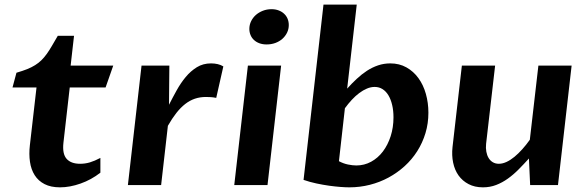

<svg xmlns="http://www.w3.org/2000/svg" viewBox="-20 -802 2544 832"><path d="M138.2 -422.9H34.2L51.3 -486.8Q78.1 -494.6 97.7 -502.4Q117.2 -510.3 132.3 -519.8Q147.5 -529.3 159.2 -540.8Q170.9 -552.2 181.9 -567.4Q192.9 -582.5 204.3 -602.1Q215.8 -621.6 230.5 -647H300.8L286.1 -517.6H470.7L437.5 -422.9H282.2L254.9 -183.6Q249.5 -135.3 268.6 -113.8Q287.6 -92.3 327.1 -92.3Q349.1 -92.3 369.6 -98.4Q390.1 -104.5 415 -117.7V-53.7Q375.5 -22.9 329.1 -6.6Q282.7 9.8 240.2 9.8Q200.2 9.8 173.1 -4.2Q146 -18.1 130.4 -42.7Q114.7 -67.4 109.9 -100.6Q105 -133.8 109.4 -172.4Z M593.3 -517.6H713.9Q713.4 -474.6 713.1 -432.9Q712.9 -391.1 712.4 -348.1Q728 -378.9 745.6 -410.6Q763.2 -442.4 784.7 -468.3Q806.2 -494.1 833 -510.7Q859.9 -527.3 894.5 -527.3Q909.2 -527.3 923.1 -524.2Q937 -521 947.8 -514.2L917 -377.9Q903.8 -380.4 893.3 -381.1Q882.8 -381.8 872.6 -381.8Q846.7 -381.8 824.5 -374.3Q802.2 -366.7 782.5 -351.3Q762.7 -335.9 744.1 -312.3Q725.6 -288.6 707.5 -256.8L678.2 0H534.2Z M1054.2 -517.6H1198.2L1139.2 0H995.1ZM1135.3 -609.4Q1118.2 -609.4 1104.2 -614.5Q1090.3 -619.6 1080.6 -628.7Q1070.8 -637.7 1065.7 -650.1Q1060.5 -662.6 1060.5 -676.8Q1060.5 -694.3 1068.1 -710Q1075.7 -725.6 1088.6 -737.1Q1101.6 -748.5 1119.1 -755.4Q1136.7 -762.2 1156.7 -762.2Q1173.8 -762.2 1187.7 -756.8Q1201.7 -751.5 1211.4 -742.2Q1221.2 -732.9 1226.3 -720.5Q1231.4 -708 1231.4 -693.4Q1231.4 -675.8 1223.9 -660.4Q1216.3 -645 1203.4 -633.5Q1190.4 -622.1 1172.9 -615.7Q1155.3 -609.4 1135.3 -609.4Z M1448.7 -103.5Q1467.8 -93.3 1488 -89.1Q1508.3 -85 1523.9 -85Q1558.6 -85 1588.1 -101.1Q1617.7 -117.2 1639.2 -145.5Q1660.6 -173.8 1672.9 -211.9Q1685.1 -250 1685.1 -293.5Q1685.1 -322.8 1679.4 -346.9Q1673.8 -371.1 1663.3 -388.7Q1652.8 -406.2 1637.7 -415.8Q1622.6 -425.3 1603.5 -425.3Q1586.9 -425.3 1570.1 -418.2Q1553.2 -411.1 1536.9 -398.9Q1520.5 -386.7 1504.6 -369.6Q1488.8 -352.5 1474.6 -333ZM1484.4 -418Q1504.4 -440.4 1525.9 -460.4Q1547.4 -480.5 1570.3 -495.4Q1593.3 -510.3 1618.4 -518.8Q1643.6 -527.3 1671.4 -527.3Q1710.4 -527.3 1741.2 -510Q1772 -492.7 1793.2 -463.4Q1814.5 -434.1 1825.4 -395.3Q1836.4 -356.4 1836.4 -313.5Q1836.4 -267.1 1823.7 -225.1Q1811 -183.1 1788.1 -147Q1765.1 -110.8 1733.4 -82Q1701.7 -53.2 1663.8 -32.7Q1626 -12.2 1582.8 -1.2Q1539.6 9.8 1494.1 9.8Q1478 9.8 1455.1 8.1Q1432.1 6.3 1405.8 2.7Q1379.4 -1 1350.8 -7.1Q1322.3 -13.2 1295.4 -22.5L1381.8 -782.2H1525.9Z M2397.9 0H2277.3L2272 -115.2Q2250 -90.8 2227.5 -68.1Q2205.1 -45.4 2180.9 -28.1Q2156.7 -10.7 2130.1 -0.5Q2103.5 9.8 2072.8 9.8Q2037.1 9.8 2010.5 -4.2Q1983.9 -18.1 1967 -41.7Q1950.2 -65.4 1943.6 -97.2Q1937 -128.9 1940.9 -164.6L1981.4 -517.6H2125.5L2086.4 -178.7Q2084.5 -160.6 2087.4 -144.8Q2090.3 -128.9 2097.4 -117.2Q2104.5 -105.5 2115.7 -98.9Q2127 -92.3 2141.6 -92.3Q2157.7 -92.3 2175 -100.3Q2192.4 -108.4 2209.5 -122.6Q2226.6 -136.7 2243.4 -155.5Q2260.3 -174.3 2275.9 -196.3L2313 -517.6H2457Z"/></svg>

Font: Proza Libre
Style: SemiBold Italic
Weight: 600
Designer: Jasper de Waard
Foundry: Jasper de Waard
Version: Version 1.000; ttfautohint (v1.4.1.8-43bc)